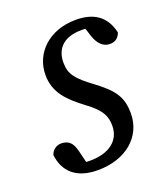

<svg xmlns="http://www.w3.org/2000/svg" viewBox="-100 -561 564 646"><g transform="rotate(-20 181.5 -237.5)"><path d="M142 13C243 13 311 -46 311 -129C311 -187 290 -217 230 -262C173 -304 156 -325 156 -367C156 -412 182 -449 251 -449C267 -449 277 -447 287 -444L256 -475L274 -419C284 -389 302 -372 325 -372C343 -372 357 -381 363 -400C348 -465 303 -488 244 -488C148 -488 85 -426 85 -348C85 -285 123 -248 173 -210C230 -169 238 -143 238 -111C238 -59 197 -26 128 -26C111 -26 102 -28 81 -35L120 -1L103 -70C96 -98 84 -114 55 -114C39 -114 23 -103 18 -86C25 -26 64 13 142 13Z"/></g></svg>

Font: Source Serif 4 Variable
Style: Italic
Weight: 400
Italic angle: -12°
Designer: Frank Grießhammer
Foundry: Adobe Systems Incorporated
Version: Version 4.004;hotconv 1.0.116;makeotfexe 2.5.65601